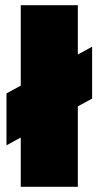

<svg xmlns="http://www.w3.org/2000/svg" viewBox="-20 -720 380 740"><path d="M5 -160V-360L335 -540V-340ZM60 0V-700H280V0Z"/></svg>

Font: Tektur Condensed Black
Style: Regular
Weight: 900
Width: 3
Designer: Adam Jagosz
Foundry: Adam Jagosz
Version: Version 1.005;gftools[0.9.30]